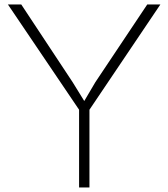

<svg xmlns="http://www.w3.org/2000/svg" viewBox="-20 -830 745 850"><path d="M631.8 -810.1H689.9L376 -344.2V0H330.1V-344.2L15.1 -810.1H74.2L301.8 -465.8L353 -382.8L401.9 -465.8Z"/></svg>

Font: Sinkin Sans 200 X Light
Style: Regular
Weight: 200
Designer: Keith Bates
Foundry: K-Type
Version: Sinkin Sans (version 1.0)  by Keith Bates   •   © 2014   www